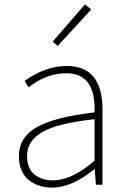

<svg xmlns="http://www.w3.org/2000/svg" viewBox="-20 -840 576 873"><path d="M218 13Q152 13 109 -23Q66 -59 66 -130Q66 -216 147.5 -262Q229 -308 410 -329Q416 -507 282 -507Q191 -507 110 -443L92 -472Q186 -540 284 -540Q446 -540 446 -341V0H416L411 -70H408Q306 13 218 13ZM221 -20Q306 -20 410 -109V-298Q243 -280 173 -240Q103 -200 103 -131Q103 -74 136 -47Q169 -20 221 -20ZM242 -631 220 -651 366 -820 395 -797Z"/></svg>

Font: Noto Sans Korean Thin
Style: Regular
Weight: 250
Designer: Ryoko NISHIZUKA  (kana & ideographs); Paul D. Hunt (Latin, Greek & Cyrillic); Wenlong ZHANG  (bopomofo); Sandoll Communi
Foundry: Adobe Systems Incorporated
Version: Version 1.0001;PS 1;hotconv 1.0.78;makeotf.lib2.5.61930